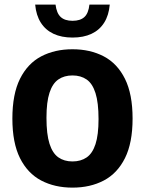

<svg xmlns="http://www.w3.org/2000/svg" viewBox="-20 -820 639 847"><path d="M299.7 7.7Q221.5 7.7 161.7 -23.7Q101.9 -55.2 68.2 -122.4Q34.6 -189.7 34.6 -297Q34.6 -404.8 68.2 -472.3Q101.9 -539.8 161.7 -571.3Q221.5 -602.7 299.7 -602.7Q378.1 -602.7 437.9 -571.3Q497.7 -539.8 531.3 -472.3Q564.9 -404.8 564.9 -297Q564.9 -189.7 531.3 -122.4Q497.7 -55.2 437.9 -23.7Q378.1 7.7 299.7 7.7ZM299.7 -107.8Q336.4 -107.8 362.2 -125.5Q387.9 -143.1 401.3 -184.1Q414.7 -225 414.7 -294.6Q414.7 -367.1 401.3 -409.3Q387.9 -451.5 362.2 -469.3Q336.4 -487.2 299.7 -487.2Q263.2 -487.2 237.5 -469.5Q211.8 -451.9 198.4 -410.9Q185 -370 185 -300.4Q185 -227.9 198.4 -185.9Q211.8 -143.9 237.5 -125.8Q263.2 -107.8 299.7 -107.8ZM300 -654.3Q251.6 -654.3 216.1 -670.9Q180.7 -687.6 160.1 -720Q139.4 -752.5 135.2 -799.7H225Q229.8 -761.3 248 -744.8Q266.2 -728.2 300 -728.2Q334.1 -728.2 352.2 -744.8Q370.3 -761.3 374.5 -799.7H464.2Q460 -752.3 439.5 -719.9Q419.1 -687.5 383.8 -670.9Q348.4 -654.3 300 -654.3Z"/></svg>

Font: Encode Sans SC Condensed Thin
Style: Regular
Weight: 100
Width: 3
Designer: Multiple Designers
Foundry: Impallari Type
Version: Version 3.002